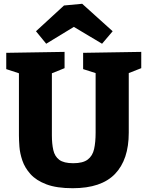

<svg xmlns="http://www.w3.org/2000/svg" viewBox="-20 -981 779 1014"><path d="M419 -702 726 -707V-621L660 -595V-280Q660 -138 587.5 -62.5Q515 13 364 13Q279 13 225 -7.5Q171 -28 141 -61.5Q111 -95 98 -133.5Q85 -172 82.5 -207Q80 -242 80 -266V-594L13 -616V-702L321 -707V-621L254 -594V-266Q254 -222 261.5 -188.5Q269 -155 293 -137Q317 -119 367 -119Q418 -119 443.5 -138.5Q469 -158 477 -194Q485 -230 485 -280V-595L419 -616ZM224 -750 170 -816 318 -952 414 -961 575 -816 519 -750 370 -839Z"/></svg>

Font: Bitter ExtraBold
Style: Regular
Weight: 800
Designer: Sol Matas, and Bitter project Authors
Foundry: Sol Matas
Version: Version 2.001